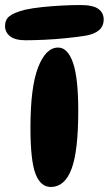

<svg xmlns="http://www.w3.org/2000/svg" viewBox="-76 -733 432 763"><path d="M155 -544Q193 -544 214 -484Q235 -424 235 -293Q235 -132 208 -61Q181 10 126 10Q85 10 65 -42.5Q45 -95 45 -226Q45 -387 75.5 -465.5Q106 -544 155 -544ZM26 -573Q-16 -573 -36 -589Q-56 -605 -56 -630Q-56 -655 -38 -669Q-20 -683 22 -694Q54 -701 93 -705Q132 -709 171.5 -711Q211 -713 244 -713Q294 -713 315 -697.5Q336 -682 336 -656Q336 -629 317.5 -613Q299 -597 263 -591Q232 -586 188 -581.5Q144 -577 101 -575Q58 -573 26 -573Z"/></svg>

Font: DynaPuff Medium
Style: Regular
Weight: 500
Version: Version 2.000